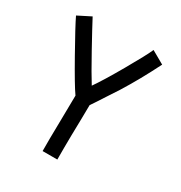

<svg xmlns="http://www.w3.org/2000/svg" viewBox="-157 -768 832 883"><g transform="rotate(30 259.0 -326.0)"><path d="M194.8 2.9V-65.9Q194.8 -85.9 196.5 -174.3Q198.2 -262.7 198.2 -293.5Q171.4 -331.1 104.5 -450Q37.6 -568.8 16.1 -613.8L84.5 -648.4Q107.4 -604.5 159.9 -509.5Q212.4 -414.6 240.2 -370.6Q273.9 -418.5 331.5 -519Q389.2 -619.6 404.3 -654.8L472.2 -616.2Q418.5 -508.8 362.3 -418.9Q344.7 -392.6 324.5 -361.1Q304.2 -329.6 292.2 -311.5Q280.3 -293.5 276.4 -288.1Q276.4 -276.9 275.9 -252.9Q275.4 -229 275.4 -215.3Q272.9 -107.9 272.9 -61V2.9Z"/></g></svg>

Font: Fantasque Sans Mono
Style: Regular
Weight: 400
Monospace: yes
Designer: Jany Belluz
Version: Version 1.8.0 ; ttfautohint (v1.8.2)